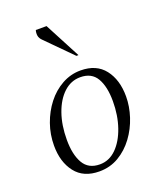

<svg xmlns="http://www.w3.org/2000/svg" viewBox="-134 -793 749 890"><g transform="rotate(-20 241.0 -348.5)"><path d="M203 10Q125 10 85 -41.5Q45 -93 45 -174Q45 -229 63 -280Q81 -331 112.5 -371.5Q144 -412 187 -436Q230 -460 279 -460Q357 -460 397 -408.5Q437 -357 437 -275Q437 -226 420.5 -175.5Q404 -125 373 -83Q342 -41 299 -15.5Q256 10 203 10ZM216 -20Q262 -20 297 -54.5Q332 -89 352 -147Q372 -205 372 -275Q372 -347 347.5 -389Q323 -431 267 -431Q221 -431 185.5 -398Q150 -365 130 -308Q110 -251 110 -179Q110 -106 135 -63Q160 -20 216 -20ZM285 -530 163 -653Q149 -666 147 -680Q145 -694 149 -707H202L295 -530Z"/></g></svg>

Font: Spectral Light
Style: Italic
Weight: 300
Italic angle: -10°
Designer: Jean-Baptiste Levee
Foundry: Production Type
Version: Version 2.001